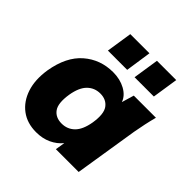

<svg xmlns="http://www.w3.org/2000/svg" viewBox="-194 -885 1049 1049"><g transform="rotate(45 330.5 -360.5)"><path d="M31 0ZM31 0ZM239 11Q169 11 121 -25Q73 -61 52 -124.5Q31 -188 44 -272Q65 -396 136 -457.5Q207 -519 305 -519Q359 -519 400 -496.5Q441 -474 454 -437L475 -508H646Q637 -474 629.5 -439Q622 -404 616 -370L557 0H381L390 -56Q365 -25 326.5 -7Q288 11 239 11ZM304 -121Q348 -121 378.5 -151Q409 -181 420 -246Q432 -322 408 -354.5Q384 -387 338 -387Q294 -387 263.5 -357Q233 -327 222 -262Q210 -186 233.5 -153.5Q257 -121 304 -121ZM407 -582 430 -732H579L556 -582ZM201 -582 224 -732H372L350 -582Z"/></g></svg>

Font: Winston ExtraBold
Style: Italic
Weight: 800
Italic angle: -9°
Designer: Original fonts by Vernon Adams / Changes by Cristiano Sobral
Foundry: Original fonts by Vernon Adams / Changes by Cristiano Sobral
Version: Version 2.503;July 17, 2020;FontCreator 13.0.0.2655 64-bit